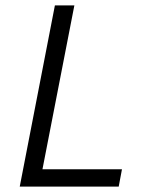

<svg xmlns="http://www.w3.org/2000/svg" viewBox="-20 -690 590 710"><path d="M53 0 183 -670H255L137 -64H431L419 0Z"/></svg>

Font: Lode Term
Style: Italic
Weight: 400
Italic angle: -11°
Monospace: yes
Designer: Belleve Invis
Foundry: Belleve Invis
Version: Version 29.2.0